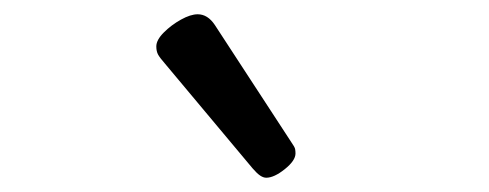

<svg xmlns="http://www.w3.org/2000/svg" viewBox="-20 -859 685 269"><path d="M353 -610Q349 -610 344.5 -613Q340 -616 334 -623L211 -770Q204 -778 201.5 -782.5Q199 -787 199 -794Q199 -803 209.5 -813.5Q220 -824 233.5 -831.5Q247 -839 257 -839Q271 -839 281 -824L388 -660Q393 -653 393.5 -650Q394 -647 394 -644Q394 -634 379 -622Q364 -610 353 -610Z"/></svg>

Font: Playwrite GB J
Style: Regular
Weight: 400
Designer: Veronika Burian, José Scaglione
Foundry: TypeTogether
Version: Version 1.002